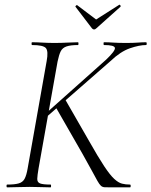

<svg xmlns="http://www.w3.org/2000/svg" viewBox="-20 -807 652 827"><path d="M11 0Q8 0 8 -6Q8 -12 11 -12Q43 -12 60.5 -17Q78 -22 86 -37Q94 -52 99 -81L181 -544Q189 -587 177.5 -600Q166 -613 118 -613Q116 -613 116 -619Q116 -625 118 -625Q138 -625 162.5 -623.5Q187 -622 215 -622Q244 -622 270.5 -623.5Q297 -625 316 -625Q318 -625 318 -619Q318 -613 316 -613Q284 -613 266.5 -607Q249 -601 241.5 -586Q234 -571 228 -542L146 -81Q141 -52 140.5 -37Q140 -22 152.5 -17Q165 -12 198 -12Q200 -12 200 -6Q200 0 198 0Q178 0 157.5 -1Q137 -2 108 -2Q80 -2 55 -1Q30 0 11 0ZM457 0Q440 0 430.5 -0.5Q421 -1 414.5 -7Q408 -13 399.5 -28Q391 -43 376 -71Q361 -99 335 -145L218 -349L260 -380L364 -199Q403 -130 428.5 -91.5Q454 -53 472 -36.5Q490 -20 505.5 -16Q521 -12 540 -12Q543 -12 543 -6Q543 0 540 0Q507 0 487 0Q467 0 457 0ZM150 -294 437 -550Q477 -588 475 -600.5Q473 -613 428 -613Q426 -613 426 -619Q426 -625 428 -625Q448 -625 468.5 -623.5Q489 -622 523 -622Q555 -622 573.5 -623.5Q592 -625 609 -625Q612 -625 612 -619Q612 -613 609 -613Q580 -613 539.5 -599Q499 -585 456 -544L171 -295ZM376 -685 305 -778Q304 -780 307.5 -783Q311 -786 312 -785L394 -723L493 -786Q496 -788 498.5 -784Q501 -780 499 -778L395 -685Q385 -675 376 -685Z"/></svg>

Font: Cormorant Light Light
Style: Italic
Weight: 300
Italic angle: -10°
Version: Version 4.000